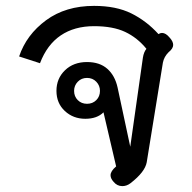

<svg xmlns="http://www.w3.org/2000/svg" viewBox="-20 -623 654 653"><path d="M396 10Q378 10 366 -5Q356 -16 356 -27Q356 -41 375 -57L332 -241Q310 -219 270 -219Q229 -219 200.5 -245.5Q172 -272 172 -314Q172 -356 201 -384Q230 -412 276 -412Q319 -412 345 -389Q371 -366 380 -325L423 -124L466 -427Q469 -446 478 -457Q447 -495 405.5 -514.5Q364 -534 300 -534Q233 -534 186.5 -502.5Q140 -471 116 -408L45 -431Q70 -505 136.5 -554Q203 -603 300 -603Q375 -603 426.5 -577.5Q478 -552 519 -507Q525 -511 531 -511Q544 -511 557 -495Q569 -482 569 -470Q569 -458 553 -445Q538 -430 534 -410L479 -71Q473 -38 424 0Q411 10 396 10ZM320 -314Q320 -332 307.5 -345Q295 -358 276 -358Q257 -358 244.5 -345Q232 -332 232 -314Q232 -295 244.5 -282.5Q257 -270 276 -270Q295 -270 307.5 -282.5Q320 -295 320 -314Z"/></svg>

Font: Niramit
Style: Regular
Weight: 400
Version: Version 1.000; ttfautohint (v1.6)